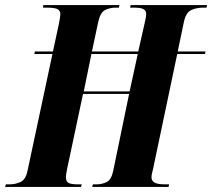

<svg xmlns="http://www.w3.org/2000/svg" viewBox="-60 -734 833 754"><path d="M-40 0 -37 -10H-24Q1 -10 21 -19.5Q41 -29 48 -63L146 -522H75L77 -532H148L171 -639Q177 -668 177 -679Q177 -691 167 -697.5Q157 -704 121 -704H109L110 -714H409L407 -704H395Q371 -704 352.5 -694.5Q334 -685 326 -649L301 -532H483L508 -643Q511 -656 512.5 -664Q514 -672 514 -679Q514 -691 504.5 -697.5Q495 -704 465 -704H451L453 -714H753L751 -704H738Q712 -704 691 -694.5Q670 -685 662 -647L638 -532H747L745 -522H636L541 -70Q538 -59 536.5 -51.5Q535 -44 535 -37Q535 -25 546 -17.5Q557 -10 591 -10H604L602 0H302L305 -10H318Q341 -10 359.5 -19.5Q378 -29 385 -65L447 -365H266L203 -68Q201 -59 200 -51Q199 -43 199 -37Q199 -22 208.5 -16Q218 -10 248 -10H261L258 0ZM269 -375H449L481 -522H299Z"/></svg>

Font: Noto Serif Display ExtraCondensed ExtraBold
Style: Italic
Weight: 800
Width: 2
Italic angle: -12°
Designer: Monotype Design Team
Foundry: Monotype Imaging Inc.
Version: Version 2.009